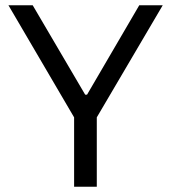

<svg xmlns="http://www.w3.org/2000/svg" viewBox="-20 -708 650 728"><path d="M261 0H347V-263L597 -688H508L310 -349H303L104 -688H12L261 -263Z"/></svg>

Font: Saira UNSAM SC
Style: Regular
Weight: 400
Designer: Hector Gatti with collaboration of the Omnibus-Type team
Foundry: Omnibus-Type
Version: Version 1.072;PS 001.072;hotconv 1.0.88;makeotf.lib2.5.64775